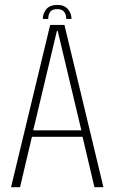

<svg xmlns="http://www.w3.org/2000/svg" viewBox="-20 -780 479 800"><path d="M26 0 189 -676H248.5L411 0H373.5L324 -210H113L63.5 0ZM118.5 -237H319L220.5 -651H217ZM219 -759.5Q247.5 -759.5 262.8 -742Q278 -724.5 278 -701H256Q256 -719.5 247.2 -730.8Q238.5 -742 219 -742Q197 -742 189 -730.5Q181 -719 181 -701H158.5Q158.5 -724.5 173.2 -742Q188 -759.5 219 -759.5Z"/></svg>

Font: Anybody ExtraLight
Style: Regular
Weight: 200
Designer: Tyler Finck
Foundry: Etcetera Type Company
Version: Version 1.010; ttfautohint (v1.8.3) -l 8 -r 50 -G 200 -x 14 